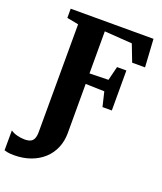

<svg xmlns="http://www.w3.org/2000/svg" viewBox="-227 -854 1027 1218"><g transform="rotate(20 287.0 -245.0)"><path d="M15 253.5Q-12.5 253.5 -28.8 250.2Q-45 247 -51 244.5L-50.5 110Q-35 122 -8.8 129.2Q17.5 136.5 44 136.5Q69 136.5 84 129.2Q99 122 106 105.2Q113 88.5 113 61L114 -666L36 -681V-743H595L606.5 -554.5H519.5L475.5 -669L288.5 -682V-398L415.5 -401L439 -495.5H502V-225.5H439L415.5 -323.5L288.5 -327V4.5Q288.5 59.5 269 105.2Q249.5 151 213.2 184Q177 217 126.8 235.2Q76.5 253.5 15 253.5Z"/></g></svg>

Font: Merriweather 36pt Black
Style: Regular
Weight: 900
Version: Version 2.100